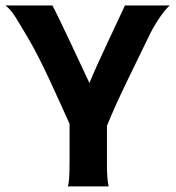

<svg xmlns="http://www.w3.org/2000/svg" viewBox="-23 -669 630 689"><path d="M220.2 0H366.7C361.3 -25.4 360.8 -56.2 360.8 -77.1V-217.3C395.5 -305.7 467.3 -447.3 505.9 -527.8C528.3 -577.6 566.4 -634.3 586.4 -649.4H425.3C403.8 -601.6 331.5 -453.1 297.9 -371.1C261.7 -447.8 186.5 -610.4 165 -649.4H-3.4C24.9 -627.4 40.5 -593.8 76.7 -534.2C126.5 -451.2 186 -314 226.6 -224.6V-88.9C226.6 -33.7 224.6 -11.7 220.2 0Z"/></svg>

Font: HammersmithOne
Style: Regular
Weight: 400
Designer: Nicole Fally
Foundry: Nicole Fally
Version: Version 1.003